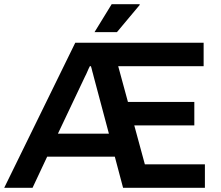

<svg xmlns="http://www.w3.org/2000/svg" viewBox="-25 -888 1044 908"><path d="M-5 0 331 -686H938V-575H534L580 -406H894V-295H610L660 -111H944V0H557L518 -147H198L129 0ZM249 -256H490L418 -526Q417 -532 415 -538Q413 -544 411.5 -550.5Q410 -557 408.5 -563Q407 -569 405 -575H400Q397 -569 394 -563Q391 -557 388.5 -550.5Q386 -544 383 -538Q380 -532 377 -526ZM422 -736 503 -868H635L636 -865L528 -736Z"/></svg>

Font: Archivo SemiBold
Style: Regular
Weight: 600
Designer: Hector Gatti
Foundry: Omnibus-Type
Version: Version 2.001